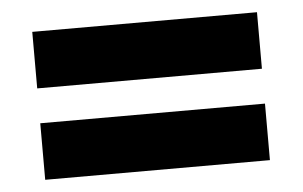

<svg xmlns="http://www.w3.org/2000/svg" viewBox="-34 -540 640 406"><g transform="rotate(-5 285.5 -337.0)"><path d="M47 -494H524V-374H47ZM47 -300H524V-180H47Z"/></g></svg>

Font: PT Sans Caption
Style: Bold
Weight: 700
Designer: A.Korolkova, O.Umpeleva, V.Yefimov
Foundry: ParaType Ltd
Version: Version 2.003W OFL